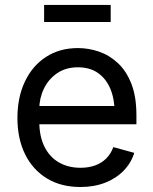

<svg xmlns="http://www.w3.org/2000/svg" viewBox="-20 -748 623 780"><path d="M306.6 11.7Q227.5 11.7 170.2 -23.4Q112.8 -58.6 81.8 -121.6Q50.8 -184.6 50.8 -268.6Q50.8 -352.5 81.1 -416.5Q111.3 -480.5 166.7 -516.6Q222.2 -552.7 296.4 -552.7Q339.8 -552.7 382.1 -538.3Q424.3 -523.9 458.7 -491.9Q493.2 -460 513.7 -407.7Q534.2 -355.5 534.2 -279.8V-243.2H110.4V-317.4H486.8L445.8 -290Q445.8 -343.8 429 -385.5Q412.1 -427.2 378.9 -450.9Q345.7 -474.6 296.4 -474.6Q247.1 -474.6 211.9 -450.4Q176.8 -426.3 158.2 -387.5Q139.6 -348.6 139.6 -304.2V-254.9Q139.6 -194.3 160.6 -152.1Q181.6 -109.9 219.5 -88.1Q257.3 -66.4 307.1 -66.4Q339.4 -66.4 365.7 -75.7Q392.1 -85 411.1 -103.8Q430.2 -122.6 440.4 -150.4L525.4 -127Q512.7 -85.9 482.4 -54.7Q452.1 -23.4 407.5 -5.9Q362.8 11.7 306.6 11.7ZM429.7 -728V-658.7H159.2V-728Z"/></svg>

Font: Adwaita Sans
Style: Regular
Weight: 400
Designer: Rasmus Andersson
Foundry: rsms
Version: Version 4.001;git-9221beed3